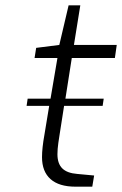

<svg xmlns="http://www.w3.org/2000/svg" viewBox="-20 -702 459 722"><path d="M250 -484 226 -331H370L366 -304H221L204 -195Q203 -190 199.5 -165.5Q196 -141 196 -122Q196 -87 214 -69Q232 -51 270 -48L334 -42L327 0H264Q202 0 170 -28.5Q138 -57 138 -111Q138 -145 147 -195L165 -304H80L84 -331H170L196 -484H110L116 -522L203 -533L238 -682H282L258 -533H419L412 -484Z"/></svg>

Font: Exo Light
Style: Italic
Weight: 300
Italic angle: -9°
Designer: Natanael Gama
Foundry: Natanael Gama
Version: Version 1.500; ttfautohint (v1.6)